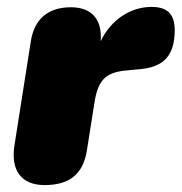

<svg xmlns="http://www.w3.org/2000/svg" viewBox="-20 -525 525 555"><path d="M109 10C181 10 220 -22 231 -89L253 -228C263 -292 284 -315 342 -321L384 -325C452 -331 485 -363 485 -438C485 -486 462 -505 418 -505C355 -505 300 -466 271 -406C276 -469 245 -504 185 -504C119 -504 79 -470 69 -405L22 -106C10 -32 42 10 109 10Z"/></svg>

Font: SN Pro Black
Style: Italic
Weight: 900
Italic angle: -9°
Designer: Tobias Whetton
Foundry: Supernotes
Version: Version 1.001;Glyphs 3.2 (3249)